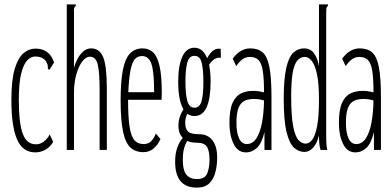

<svg xmlns="http://www.w3.org/2000/svg" viewBox="-20 -685 1790 877"><path d="M141 11Q83 11 57.5 -49Q32 -109 32 -228Q32 -320 47.5 -371Q63 -422 88 -442.5Q113 -463 142 -463Q206 -463 227 -400L210 -373L205 -366L199 -370Q199 -377 198 -385.5Q197 -394 188 -408Q171 -427 141 -427Q122 -427 105 -410Q88 -393 77 -350Q66 -307 66 -228Q66 -122 84 -74Q102 -26 143 -26Q160 -25 177.5 -36.5Q195 -48 207 -71L223 -37Q208 -12 186.5 -0.5Q165 11 141 11Z M285 -665H326V-658Q320 -654 318.5 -647Q317 -640 318 -624V-375Q330 -417 350.5 -440.5Q371 -464 396 -464Q435 -464 451.5 -423.5Q468 -383 468 -277V0H435V-275Q435 -354 426.5 -390Q418 -426 391 -426Q372 -426 355.5 -404Q339 -382 328.5 -345Q318 -308 318 -263V0H285Z M635 10Q599 10 576 -11Q553 -32 542 -84Q531 -136 531 -227Q531 -317 542 -369Q553 -421 575.5 -442.5Q598 -464 631 -464Q659 -464 678.5 -446.5Q698 -429 708.5 -385Q719 -341 719 -261Q719 -251 718.5 -244Q718 -237 718 -229H565Q565 -149 572 -105Q579 -61 594.5 -44Q610 -27 636 -27Q659 -27 671.5 -41Q684 -55 692 -75L713 -50Q701 -23 681.5 -6.5Q662 10 635 10ZM566 -264H684Q684 -358 671.5 -393.5Q659 -429 629 -429Q609 -429 596.5 -415.5Q584 -402 576.5 -366Q569 -330 566 -264Z M868 -155Q850 -155 836 -165Q826 -148 826 -125Q826 -96 839 -84Q852 -72 889 -72Q929 -72 950.5 -44Q972 -16 972 34Q972 69 964 101Q956 133 936 152.5Q916 172 879 172Q780 172 780 54Q780 16 790 -11.5Q800 -39 815 -55Q795 -75 795 -110Q795 -132 801 -150.5Q807 -169 818 -186Q794 -225 794 -313Q794 -384 812.5 -425.5Q831 -467 868 -467Q907 -467 926 -419Q939 -443 953.5 -454Q968 -465 988 -462L989 -421Q959 -426 935 -389Q942 -357 942 -313Q942 -236 924 -195.5Q906 -155 868 -155ZM868 -193Q892 -193 900.5 -222.5Q909 -252 909 -313Q909 -365 901.5 -397.5Q894 -430 868 -430Q843 -430 835 -397.5Q827 -365 827 -313Q827 -252 836 -222.5Q845 -193 868 -193ZM815 46Q815 93 831.5 113Q848 133 879 133Q916 133 926.5 107Q937 81 937 45Q937 2 924.5 -15.5Q912 -33 881 -33Q854 -33 835 -41Q824 -22 819.5 -2Q815 18 815 46Z M1103 11Q1066 11 1047 -28Q1028 -67 1028 -122Q1028 -184 1042.5 -215.5Q1057 -247 1081.5 -258.5Q1106 -270 1137 -270Q1159 -270 1186 -263Q1186 -325 1180.5 -360.5Q1175 -396 1161 -410.5Q1147 -425 1121 -425Q1103 -425 1088 -414.5Q1073 -404 1059 -383L1043 -417Q1077 -464 1123 -464Q1159 -464 1180 -445.5Q1201 -427 1210.5 -379Q1220 -331 1220 -243V0H1188V-82Q1176 -31 1154 -10Q1132 11 1103 11ZM1060 -123Q1060 -79 1072 -53Q1084 -27 1107 -27Q1134 -27 1151 -53Q1168 -79 1176.5 -123.5Q1185 -168 1186 -226Q1164 -233 1140 -233Q1116 -233 1098 -225Q1080 -217 1070 -193.5Q1060 -170 1060 -123Z M1371 9Q1345 9 1323.5 -10Q1302 -29 1289 -81.5Q1276 -134 1276 -233Q1276 -324 1287.5 -374.5Q1299 -425 1320 -444.5Q1341 -464 1369 -464Q1399 -464 1415.5 -440Q1432 -416 1437 -381V-665H1478V-658Q1472 -654 1471 -647Q1470 -640 1470 -624V-71Q1470 -53 1470.5 -35.5Q1471 -18 1475 0H1444Q1440 -12 1438.5 -30.5Q1437 -49 1437 -67Q1429 -32 1411 -11.5Q1393 9 1371 9ZM1375 -29Q1393 -29 1406.5 -47Q1420 -65 1428.5 -109Q1437 -153 1437 -231Q1437 -306 1427.5 -348Q1418 -390 1403.5 -407.5Q1389 -425 1373 -425Q1352 -425 1338 -408.5Q1324 -392 1317 -353Q1310 -314 1310 -244Q1310 -153 1319.5 -106.5Q1329 -60 1344 -44.5Q1359 -29 1375 -29Z M1603 11Q1566 11 1547 -28Q1528 -67 1528 -122Q1528 -184 1542.5 -215.5Q1557 -247 1581.5 -258.5Q1606 -270 1637 -270Q1659 -270 1686 -263Q1686 -325 1680.5 -360.5Q1675 -396 1661 -410.5Q1647 -425 1621 -425Q1603 -425 1588 -414.5Q1573 -404 1559 -383L1543 -417Q1577 -464 1623 -464Q1659 -464 1680 -445.5Q1701 -427 1710.5 -379Q1720 -331 1720 -243V0H1688V-82Q1676 -31 1654 -10Q1632 11 1603 11ZM1560 -123Q1560 -79 1572 -53Q1584 -27 1607 -27Q1634 -27 1651 -53Q1668 -79 1676.5 -123.5Q1685 -168 1686 -226Q1664 -233 1640 -233Q1616 -233 1598 -225Q1580 -217 1570 -193.5Q1560 -170 1560 -123Z"/></svg>

Font: Inconsolata UltraCondensed Light
Style: Regular
Weight: 300
Width: 1
Monospace: yes
Designer: Raph Levien, Cyreal, Brenton Simpson
Foundry: Raph Levien, Cyreal, Google
Version: Version 3.001; ttfautohint (v1.8.2.53-6de2)